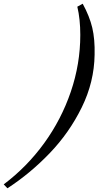

<svg xmlns="http://www.w3.org/2000/svg" viewBox="-152 -773 529 1033"><path d="M357 -479Q355 -332 288 -195.5Q221 -59 116 50.5Q11 160 -112 240L-132 219Q-7 125 85.5 -2.5Q178 -130 229 -279.5Q280 -429 280 -585Q280 -670 264 -737L293 -753Q330 -685 344.5 -623.5Q359 -562 357 -479Z"/></svg>

Font: Ibarra Real Nova SemiBold
Style: Italic
Weight: 600
Italic angle: -22°
Designer: Jose Maria Ribagorda & Octavio Pardo
Foundry: Octavio Pardo
Version: Version 1.014